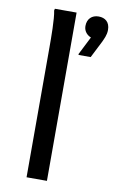

<svg xmlns="http://www.w3.org/2000/svg" viewBox="-87 -807 512 854"><g transform="rotate(10 169.5 -380.0)"><path d="M96 -588V0H188V-760H90L88 -752C96 -716 96 -628 96 -588ZM270 -662 229 -581V-576H284L323 -653C328 -665 339 -684 339 -708C339 -744 317 -760 288 -760C258 -760 237 -741 237 -708C237 -682 256 -667 270 -662Z"/></g></svg>

Font: Kufam Arabic Latin Roman Normal
Style: Regular
Weight: 400
Designer: Wael Morcos & Artur Schmal
Version: Version 1.200;PS 001.200;hotconv 1.0.88;makeotf.lib2.5.64775